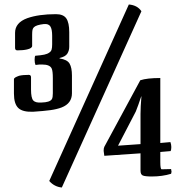

<svg xmlns="http://www.w3.org/2000/svg" viewBox="-20 -786 813 854"><path d="M742 -132Q742 -143 738 -154L693 -150V-439Q634 -439 604 -429L444 -133Q441 -127 441 -115L444 -93L605 -104V-27Q605 -10 615 -5.5Q625 -1 655 -1Q702 -1 741 -13L743 -22L741 -34L699 -33Q693 -33 693 -66V-110L739 -114Q742 -120 742 -132ZM605 -279V-145L505 -138L584 -290Q595 -317 608 -357H609Q605 -310 605 -279ZM199 -552Q191 -546 177 -543Q163 -540 137 -538Q134 -534 134 -520Q134 -506 138 -497Q150 -499 155 -499H168Q202 -499 210 -481Q215 -470 215 -438V-384V-371Q215 -363 214 -355.5Q213 -348 210 -344Q201 -331 165 -330Q138 -328 128 -339Q118 -350 118 -388V-442Q118 -453 108 -453Q82 -453 65 -449Q54 -445 48 -441.5Q42 -438 42 -433V-370Q42 -324 61.5 -305.5Q81 -287 128 -289Q174 -292 203.5 -296Q233 -300 254 -308Q300 -326 300 -371V-450Q300 -485 289.5 -503Q279 -521 245 -526V-528Q271 -534 279.5 -547.5Q288 -561 288 -578V-643Q288 -685 275 -704Q262 -723 229 -723Q152 -723 101 -705Q47 -685 47 -640V-573Q47 -562 57 -562Q83 -562 100 -566Q123 -571 123 -582V-631Q123 -646 124.5 -653Q126 -660 131 -665Q141 -675 175 -679Q196 -681 204 -668.5Q212 -656 212 -627V-589Q212 -574 209.5 -565.5Q207 -557 199 -552ZM553 -766 199 19Q222 45 255 48L609 -736Q591 -763 553 -766Z"/></svg>

Font: Federant
Style: Regular
Weight: 400
Designer: Olexa M. Volochay, Alexei Vanyashin, Otto Ludwig Naegele
Foundry: Cyreal (www.cyreal.org)
Version: Version 1.011; ttfautohint (v1.4.1)